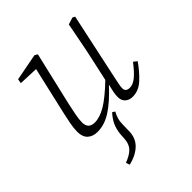

<svg xmlns="http://www.w3.org/2000/svg" viewBox="-207 -615 982 982"><g transform="rotate(-45 284.0 -123.5)"><path d="M158 247 151 226Q189 212 209 192.5Q229 173 232 140L235 98Q238 71 248.5 46Q259 21 284 -7L298 2Q289 18 283.5 36Q278 54 278 77L277 123Q276 172 245 202.5Q214 233 158 247ZM161 12Q127 12 107 -6.5Q87 -25 87 -62Q87 -88 93 -119.5Q99 -151 106 -181L165 -438L59 -442L63 -466L209 -494L225 -485L157 -194Q150 -164 144 -131.5Q138 -99 138 -79Q138 -32 185 -32Q221 -32 265 -58Q309 -84 376 -148L405 -280Q416 -330 425.5 -380.5Q435 -431 445 -481L483 -493L496 -486L418 -122Q415 -105 411 -87.5Q407 -70 407 -57Q407 -31 437 -31Q460 -31 485 -51.5Q510 -72 542 -114L561 -99Q529 -53 493.5 -20.5Q458 12 415 12Q390 12 374.5 -2Q359 -16 359 -41Q359 -58 362.5 -75.5Q366 -93 372 -118Q310 -51 260.5 -19.5Q211 12 161 12Z"/></g></svg>

Font: Source Serif 4 SmText Light
Style: Italic
Weight: 300
Italic angle: -12°
Designer: Frank Grießhammer
Foundry: Adobe
Version: Version 4.005;hotconv 1.1.0;makeotfexe 2.6.0